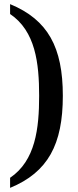

<svg xmlns="http://www.w3.org/2000/svg" viewBox="-20 -782 377 932"><path d="M29 130C213 54 285 -81 285 -317C285 -552 213 -686 29 -762V-714C152 -631 170 -476 170 -317C170 -158 152 -2 29 81Z"/></svg>

Font: Noto Serif Tamil SemiCondensed Medium
Style: Regular
Weight: 500
Width: 4
Designer: Indian Type Foundry, Tom Grace, and the Monotype Design Team
Foundry: Monotype Imaging Inc.
Version: Version 2.004